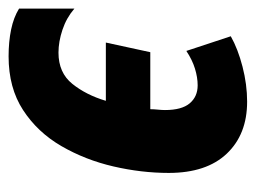

<svg xmlns="http://www.w3.org/2000/svg" viewBox="-98 -504 609 458"><g transform="rotate(90 207.0 -274.5)"><path d="M112 10Q77 10 48 4Q19 -2 -2 -15V-147Q20 -128 48.5 -118.5Q77 -109 103 -109Q151 -109 177.5 -142Q204 -175 218 -222H79L102 -328H238Q238 -336 239 -346Q240 -356 240 -363Q240 -403 224 -422Q208 -441 181 -441Q162 -441 141 -434.5Q120 -428 99 -414L64 -520Q94 -537 136.5 -548Q179 -559 220 -559Q298 -559 344 -510.5Q390 -462 390 -372Q390 -307 374.5 -240Q359 -173 326 -116Q293 -59 240 -24.5Q187 10 112 10Z"/></g></svg>

Font: Noto Sans Condensed ExtraBold
Style: Italic
Weight: 800
Width: 3
Italic angle: -12°
Designer: Monotype Design Team
Foundry: Monotype Imaging Inc.
Version: Version 2.013; ttfautohint (v1.8.4.7-5d5b)